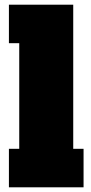

<svg xmlns="http://www.w3.org/2000/svg" viewBox="-20 -798 386 818"><path d="M18 -778H292V-164H336V0H18V-164H62V-614H18Z"/></svg>

Font: Alfa Slab One
Style: Regular
Weight: 400
Designer: JM Sole
Foundry: JM Sole
Version: Version 1.001